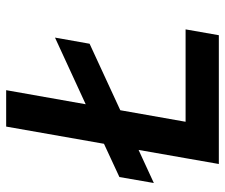

<svg xmlns="http://www.w3.org/2000/svg" viewBox="-74 -660 733 626"><g transform="rotate(-90 293.0 -346.5)"><path d="M9.8 -211.9 29.3 -324.2 137.7 -374.5 193.8 -693.4H312.5L266.6 -434.1L483.9 -534.2L463.9 -421.4L247.1 -321.3L209.5 -108.4H510.7L491.7 0H71.8L90.8 -108.4L117.7 -261.7Z"/></g></svg>

Font: Cascadia Code PL SemiBold
Style: Italic
Weight: 600
Italic angle: -10°
Monospace: yes
Designer: Aaron Bell
Foundry: Saja Typeworks
Version: Version 2404.023; ttfautohint (v1.8.4)